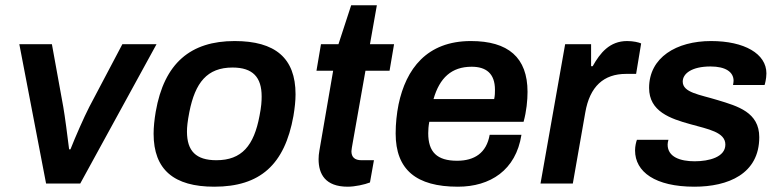

<svg xmlns="http://www.w3.org/2000/svg" viewBox="-20 -693 2945 725"><path d="M154 0H283L571 -526H442L317 -289C297 -250 264 -175 246 -129H241C235 -178 225 -255 219 -289L176 -526H53Z M789 12C962 12 1055 -71 1088 -255C1093 -285 1096 -312 1096 -337C1096 -474 1019 -538 866 -538C700 -538 600 -455 568 -271C563 -241 560 -213 560 -188C560 -52 637 12 789 12ZM797 -88C720 -88 686 -123 686 -196C686 -213 688 -234 695 -270C717 -381 762 -438 858 -438C935 -438 968 -401 968 -329C968 -311 967 -291 960 -256C939 -143 893 -88 797 -88Z M1293 12C1320 12 1357 4 1377 -4L1392 -88H1345C1319 -88 1307 -100 1307 -122C1307 -125 1310 -145 1311 -149L1360 -426H1451L1468 -526H1377L1403 -673H1306L1258 -526H1192L1175 -426H1238L1186 -124C1184 -113 1183 -102 1183 -92C1183 -36 1208 12 1293 12Z M1709 12C1831 12 1928 -50 1949 -184H1829C1817 -115 1771 -86 1706 -86C1630 -86 1597 -119 1597 -190C1597 -203 1598 -217 1601 -233H1957C1968 -272 1972 -315 1972 -346C1972 -476 1899 -538 1758 -538C1591 -538 1513 -432 1485 -299C1478 -264 1474 -226 1474 -189C1474 -52 1552 12 1709 12ZM1617 -319C1640 -399 1685 -441 1761 -441C1815 -441 1849 -416 1849 -354C1849 -344 1849 -332 1846 -319Z M2021 0H2143L2190 -268C2207 -367 2260 -414 2344 -414H2382L2401 -529C2392 -533 2372 -538 2348 -538C2282 -538 2246 -493 2218 -443H2212V-526H2114Z M2602 12C2729 12 2847 -36 2847 -175C2847 -269 2766 -292 2690 -315C2622 -336 2558 -343 2558 -385C2558 -415 2592 -442 2663 -442C2720 -442 2750 -421 2750 -388C2750 -384 2749 -379 2748 -372H2867C2868 -374 2874 -395 2874 -416C2874 -490 2791 -538 2665 -538C2534 -538 2431 -476 2431 -361C2431 -272 2511 -245 2587 -224C2655 -205 2719 -194 2719 -147C2719 -100 2658 -84 2603 -84C2549 -84 2501 -100 2501 -147C2501 -150 2502 -159 2504 -165H2385C2382 -157 2378 -141 2378 -125C2378 -44 2454 12 2602 12Z"/></svg>

Font: Archivo SemiBold
Style: Italic
Weight: 600
Italic angle: -10°
Designer: Hector Gatti
Foundry: Omnibus-Type
Version: Version 2.001